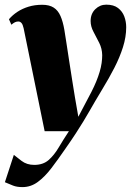

<svg xmlns="http://www.w3.org/2000/svg" viewBox="-44 -540 548 804"><path d="M55 -421.5Q51.5 -437.5 45.8 -443.8Q40 -450 33 -450Q25 -450 18.5 -446.8Q12 -443.5 3.5 -436.5L-6.5 -459.5Q8.5 -477 29 -490.5Q49.5 -504 75.5 -512Q101.5 -520 133 -520Q162.5 -520 180.8 -508.2Q199 -496.5 209.2 -473.2Q219.5 -450 225.5 -415Q229 -395 234.2 -359.8Q239.5 -324.5 246 -282.8Q252.5 -241 258.8 -201Q265 -161 270 -131.5L284 -51L339 -155.5Q350.5 -178 359 -198.8Q367.5 -219.5 373.2 -238.8Q379 -258 381.5 -275.8Q384 -293.5 384 -309Q383.5 -336.5 371.5 -360.5Q359.5 -384.5 347.5 -406.8Q335.5 -429 335.5 -452Q335.5 -482.5 355 -501.5Q374.5 -520.5 401 -520.5Q432 -520.5 450.2 -506.5Q468.5 -492.5 476.5 -471Q484.5 -449.5 484.5 -426Q484.5 -385.5 471 -342.8Q457.5 -300 434.8 -255.8Q412 -211.5 384.5 -166.5Q367.5 -138.5 354.5 -116.2Q341.5 -94 330 -73.8Q318.5 -53.5 305 -31.5Q291.5 -9.5 273.8 18Q256 45.5 230 82.5Q199.5 127 171.5 163.8Q143.5 200.5 114.2 222Q85 243.5 50 243.5Q27 243.5 10.8 237.2Q-5.5 231 -23.5 223L14 108.5Q24 116.5 46 133.5Q68 150.5 99.5 150.5Q136.5 150.5 159.8 130Q183 109.5 202 77.2Q221 45 244.5 9.5H143Z"/></svg>

Font: Merriweather 144pt Black
Style: Italic
Weight: 900
Italic angle: -7.8°
Version: Version 2.101